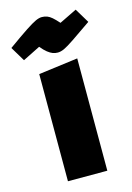

<svg xmlns="http://www.w3.org/2000/svg" viewBox="-138 -772 572 829"><g transform="rotate(-15 148.0 -357.0)"><path d="M60 -479 236 -502V0H60ZM162 -548Q150 -548 139.5 -552Q129 -556 117 -565.5Q105 -575 90 -593L12 -554L-27 -619Q30 -660 60.5 -680Q91 -700 106.5 -707Q122 -714 134 -714Q147 -714 157.5 -710Q168 -706 179 -696.5Q190 -687 206 -669L284 -707L323 -642Q267 -603 236.5 -582.5Q206 -562 190.5 -555Q175 -548 162 -548Z"/></g></svg>

Font: Changa
Style: Bold
Weight: 700
Designer: Eduardo Rodriguez Tunni
Foundry: Eduardo Rodriguez Tunni
Version: Version 3.002; ttfautohint (v1.8.2)